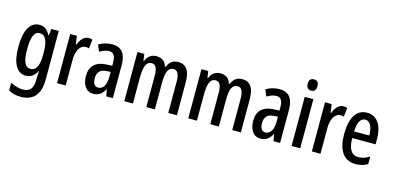

<svg xmlns="http://www.w3.org/2000/svg" viewBox="-84 -1271 4175 2038"><g transform="rotate(15 2004.0 -252.5)"><path d="M198 -550C98 -550 40 -452 40 -267C40 -89 95 10 194 10C246 10 284 -15 316 -74H319C317 -45 315 -16 315 8V21C315 123 276 159 200 159C161 159 115 147 66 122V207C108 230 149 240 198 240C345 240 411 151 411 -5V-540H330L321 -469H315C284 -528 248 -550 198 -550ZM222 -465C286 -465 316 -408 316 -272V-247C316 -129 283 -73 224 -73C164 -73 137 -133 137 -266C137 -398 163 -465 222 -465Z M738 -550C688 -550 651 -507 629 -448H623L610 -540H537V0H632V-280C631 -379 670 -450 733 -450C745 -450 759 -448 769 -444L780 -544C764 -548 751 -550 738 -550Z M998 -550C946 -550 895 -536 851 -509L881 -438C922 -461 954 -472 986 -472C1034 -472 1055 -436 1055 -363V-330L991 -327C877 -322 813 -263 813 -154C813 -68 850 10 935 10C993 10 1032 -18 1062 -74H1064L1078 0H1150V-362C1150 -484 1104 -550 998 -550ZM1011 -260 1056 -263V-210C1056 -120 1022 -67 970 -67C932 -67 910 -94 910 -155C910 -220 943 -257 1011 -260Z M1724 -550C1667 -550 1630 -524 1606 -467H1596C1584 -516 1547 -550 1485 -550C1433 -550 1390 -524 1368 -468H1361L1351 -540H1276V0H1371V-275C1371 -391 1387 -465 1454 -465C1497 -465 1518 -429 1518 -341V0H1612V-291C1612 -406 1634 -465 1695 -465C1738 -465 1759 -426 1759 -338V0H1854V-360C1854 -488 1812 -550 1724 -550Z M2427 -550C2370 -550 2333 -524 2309 -467H2299C2287 -516 2250 -550 2188 -550C2136 -550 2093 -524 2071 -468H2064L2054 -540H1979V0H2074V-275C2074 -391 2090 -465 2157 -465C2200 -465 2221 -429 2221 -341V0H2315V-291C2315 -406 2337 -465 2398 -465C2441 -465 2462 -426 2462 -338V0H2557V-360C2557 -488 2515 -550 2427 -550Z M2836 -550C2784 -550 2733 -536 2689 -509L2719 -438C2760 -461 2792 -472 2824 -472C2872 -472 2893 -436 2893 -363V-330L2829 -327C2715 -322 2651 -263 2651 -154C2651 -68 2688 10 2773 10C2831 10 2870 -18 2900 -74H2902L2916 0H2988V-362C2988 -484 2942 -550 2836 -550ZM2849 -260 2894 -263V-210C2894 -120 2860 -67 2808 -67C2770 -67 2748 -94 2748 -155C2748 -220 2781 -257 2849 -260Z M3162 -745C3126 -745 3108 -724 3108 -683C3108 -643 3128 -621 3162 -621C3197 -621 3215 -643 3215 -683C3215 -723 3199 -745 3162 -745ZM3209 -540H3114V0H3209Z M3538 -550C3488 -550 3451 -507 3429 -448H3423L3410 -540H3337V0H3432V-280C3431 -379 3470 -450 3533 -450C3545 -450 3559 -448 3569 -444L3580 -544C3564 -548 3551 -550 3538 -550Z M3800 -549C3682 -549 3620 -449 3620 -266C3620 -106 3676 10 3818 10C3866 10 3910 -1 3950 -25V-108C3907 -81 3869 -69 3827 -69C3752 -69 3716 -128 3714 -248H3971V-309C3971 -447 3913 -549 3800 -549ZM3800 -473C3856 -473 3882 -406 3882 -321H3715C3719 -426 3749 -473 3800 -473Z"/></g></svg>

Font: Noto Sans Malayalam ExtraCondensed Medium
Style: Regular
Weight: 500
Width: 2
Designer: Jelle Bosma - Monotype Design Team
Foundry: Monotype Imaging Inc.
Version: Version 2.104